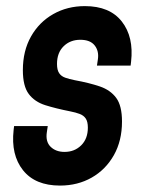

<svg xmlns="http://www.w3.org/2000/svg" viewBox="-20 -580 462 613"><path d="M171.5 12.5Q92.5 12.5 53.5 -36.5Q14.5 -85.5 23.5 -165L25 -177.5H132.5L129.5 -157.5Q125 -127.5 141.8 -111.2Q158.5 -95 186 -95Q218 -95 239.2 -116Q260.5 -137 260.5 -172.5Q260.5 -191.5 253.8 -201.5Q247 -211.5 234.5 -216.2Q222 -221 204 -224.5Q158.5 -233.5 124.5 -244.2Q90.5 -255 71.8 -280Q53 -305 53 -356Q53 -417.5 79 -463.5Q105 -509.5 150 -535Q195 -560.5 251 -560.5Q330.5 -560.5 369 -511.2Q407.5 -462 398.5 -383L397 -370.5H289.5L292.5 -390.5Q296.5 -417 282.2 -435Q268 -453 236.5 -453Q204 -453 183 -432.2Q162 -411.5 162 -376Q162 -356.5 168.8 -346.5Q175.5 -336.5 188.2 -332Q201 -327.5 218.5 -324Q265 -315.5 298.8 -304Q332.5 -292.5 351 -267.5Q369.5 -242.5 369.5 -192Q369.5 -130.5 343.5 -84.5Q317.5 -38.5 272.8 -13Q228 12.5 171.5 12.5Z"/></svg>

Font: Mohave Light SemiBold
Style: Italic
Weight: 600
Italic angle: -8°
Version: Version 2.003